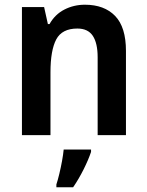

<svg xmlns="http://www.w3.org/2000/svg" viewBox="-20 -573 624 814"><path d="M340 -553Q422 -553 468 -505.5Q514 -458 514 -357V0H394V-330Q394 -390 373.5 -421Q353 -452 308 -452Q243 -452 218.5 -406Q194 -360 194 -266V0H73V-543H167L183 -471H190Q213 -512 253 -532.5Q293 -553 340 -553ZM366 71Q355 104 334.5 145Q314 186 290 221H219V209Q225 191 231.5 164Q238 137 243 109.5Q248 82 250 61H366Z"/></svg>

Font: Noto Sans Devanagari SemiCondensed SemiBold
Style: Regular
Weight: 600
Width: 4
Designer: Jelle Bosma - Monotype Design Team
Foundry: Monotype Imaging Inc.
Version: Version 2.004; ttfautohint (v1.8.4.7-5d5b)